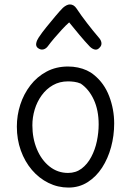

<svg xmlns="http://www.w3.org/2000/svg" viewBox="-20 -844 588 866"><path d="M287 -544Q310 -544 331.5 -539.5Q353 -535 371.5 -526.5Q390 -518 404 -506Q450 -469 472.5 -410Q495 -351 495 -287Q495 -232 481 -180.5Q467 -129 440.5 -88Q414 -47 375.5 -22.5Q337 2 289 2Q241 2 198.5 -19Q156 -40 124 -77.5Q92 -115 74 -165Q56 -215 56 -273Q56 -324 71.5 -372Q87 -420 117 -459Q147 -498 190 -521Q233 -544 287 -544ZM126 -279Q126 -220 146.5 -171Q167 -122 203.5 -93Q240 -64 287 -64Q322 -64 348 -83.5Q374 -103 391.5 -136Q409 -169 417 -207.5Q425 -246 425 -283Q425 -347 403 -394.5Q381 -442 344 -467Q330 -473 315 -475Q300 -477 287 -477Q249 -477 219 -460Q189 -443 168 -414Q147 -385 136.5 -350Q126 -315 126 -279ZM197 -637Q188 -624 175 -621Q162 -618 149 -629Q141 -637 143.5 -649.5Q146 -662 154 -674Q169 -697 189.5 -722Q210 -747 229.5 -770.5Q249 -794 264 -809Q272 -816 280 -820Q288 -824 295 -824Q304 -824 311.5 -819.5Q319 -815 325 -806Q344 -777 372.5 -740Q401 -703 426 -674Q436 -663 437.5 -651Q439 -639 430 -630Q420 -618 408 -620.5Q396 -623 385 -634Q363 -657 338 -687Q313 -717 292 -743Q278 -731 260 -711.5Q242 -692 225 -672Q208 -652 197 -637Z"/></svg>

Font: Playpen Sans Light
Style: Regular
Weight: 300
Designer: Laura Meseguer, Veronika Burian, José Scaglione
Foundry: TypeTogether
Version: Version 1.001